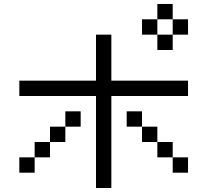

<svg xmlns="http://www.w3.org/2000/svg" viewBox="-20 -943 1040 963"><path d="M307.7 -384.6H384.6V-307.7H307.7ZM615.4 -384.6H692.3V-307.7H615.4ZM461.5 -769.2H538.5V-538.5H923.1V-461.5H538.5V0H461.5V-461.5H76.9V-538.5H461.5ZM153.8 -153.8V-230.8H230.8V-307.7H307.7V-230.8H230.8V-153.8ZM153.8 -153.8V-76.9H76.9V-153.8ZM846.2 -153.8H769.2V-230.8H692.3V-307.7H769.2V-230.8H846.2ZM846.2 -153.8H923.1V-76.9H846.2ZM846.2 -846.2H769.2V-923.1H846.2ZM846.2 -769.2V-846.2H923.1V-769.2ZM769.2 -769.2H846.2V-692.3H769.2ZM692.3 -846.2H769.2V-769.2H692.3Z"/></svg>

Font: Mintsoda - Lime Green 13x16
Style: Regular
Weight: 400
Designer: Mintsoda-15
Version: Version 1.0